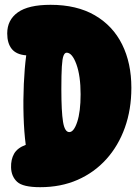

<svg xmlns="http://www.w3.org/2000/svg" viewBox="-20 -755 581 798"><path d="M147 23Q75 23 51 0.5Q27 -22 26 -59Q25 -92 38.5 -116Q52 -140 87 -153Q80 -206 78 -272.5Q76 -339 79 -406Q82 -473 89 -525Q48 -528 29 -551.5Q10 -575 10 -616Q10 -672 54 -703.5Q98 -735 190 -735Q299 -735 374 -691.5Q449 -648 487.5 -570.5Q526 -493 526 -390Q526 -300 499 -224.5Q472 -149 422 -93.5Q372 -38 302.5 -7.5Q233 23 147 23ZM268 -206Q287 -206 301 -248.5Q315 -291 315 -363Q315 -440 297.5 -488Q280 -536 257 -536Q249 -536 244 -523.5Q239 -511 237 -478Q235 -445 235 -385Q235 -291 242 -248.5Q249 -206 268 -206Z"/></svg>

Font: DynaPuff Condensed
Style: Bold
Weight: 700
Width: 3
Designer: Toshi Omagari, Jennifer Daniel
Foundry: Google Fonts
Version: Version 2.000; ttfautohint (v1.8.4.7-5d5b)